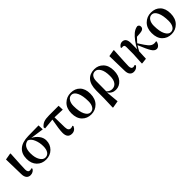

<svg xmlns="http://www.w3.org/2000/svg" viewBox="328 -1982 3626 3626"><g transform="rotate(-45 2141.5 -168.5)"><path d="M212.9 15.6Q160.2 15.6 130.9 -20Q101.6 -55.7 100.6 -124L91.8 -523.4L224.6 -546.9L233.4 -540Q212.9 -192.4 212.9 -131.8Q213.9 -56.6 266.6 -56.6Q286.1 -56.6 311.5 -67.4L323.2 -47.9Q311.5 -22.5 281.2 -3.4Q251 15.6 212.9 15.6Z M768.6 -203.1Q768.6 -298.8 733.4 -382.8Q698.2 -466.8 635.7 -488.3Q500 -466.8 500 -280.3Q500 -162.1 543 -91.8Q585.9 -21.5 644.5 -21.5Q703.1 -21.5 735.8 -68.8Q768.6 -116.2 768.6 -203.1ZM985.4 -434.6 716.8 -473.6Q790 -437.5 838.4 -375Q886.7 -312.5 886.7 -239.3Q886.7 -131.8 813.5 -58.1Q740.2 15.6 627.9 15.6Q516.6 15.6 445.3 -58.1Q374 -131.8 374 -255.9Q374 -390.6 456.5 -463.9Q539.1 -537.1 704.1 -540L981.4 -543.9Z M1302.7 -438.5 1307.6 -168Q1309.6 -116.2 1326.7 -94.7Q1343.8 -73.2 1375 -73.2Q1404.3 -73.2 1428.7 -86.9L1438.5 -68.4Q1402.3 15.6 1318.4 15.6Q1202.1 15.6 1202.1 -124Q1202.1 -212.9 1244.1 -436.5L1029.3 -416L1022.5 -449.2Q1060.5 -498 1112.3 -518.1Q1164.1 -538.1 1256.8 -538.1H1511.7L1515.6 -430.7Z M1581.1 -266.6Q1581.1 -398.4 1657.7 -474.6Q1734.4 -550.8 1845.7 -550.8Q1960 -550.8 2028.8 -479Q2097.7 -407.2 2097.7 -275.4Q2097.7 -139.6 2021.5 -62Q1945.3 15.6 1835 15.6Q1724.6 15.6 1652.8 -57.6Q1581.1 -130.9 1581.1 -266.6ZM1852.5 -21.5Q1909.2 -21.5 1940.4 -70.8Q1971.7 -120.1 1971.7 -199.2Q1971.7 -345.7 1932.1 -429.7Q1892.6 -513.7 1829.1 -513.7Q1773.4 -513.7 1740.2 -463.4Q1707 -413.1 1707 -335Q1707 -183.6 1748.5 -102.5Q1790 -21.5 1852.5 -21.5Z M2342.8 -360.4 2340.8 -94.7Q2387.7 -43.9 2451.2 -43.9Q2518.6 -43.9 2557.6 -96.2Q2596.7 -148.4 2596.7 -248Q2596.7 -378.9 2555.7 -446.3Q2514.6 -513.7 2458 -513.7Q2403.3 -513.7 2373.5 -473.6Q2343.8 -433.6 2342.8 -360.4ZM2217.8 -31.2V-235.4Q2218.8 -396.5 2286.6 -473.6Q2354.5 -550.8 2475.6 -550.8Q2579.1 -550.8 2650.4 -477.5Q2721.7 -404.3 2721.7 -269.5Q2721.7 -139.6 2654.8 -62Q2587.9 15.6 2491.2 15.6Q2392.6 15.6 2335.9 -70.3L2359.4 189.5L2219.7 213.9L2210 208Z M2973.6 15.6Q2920.9 15.6 2891.6 -20Q2862.3 -55.7 2861.3 -124L2852.5 -523.4L2985.4 -546.9L2994.1 -540Q2973.6 -192.4 2973.6 -131.8Q2974.6 -56.6 3027.3 -56.6Q3046.9 -56.6 3072.3 -67.4L3084 -47.9Q3072.3 -22.5 3042 -3.4Q3011.7 15.6 2973.6 15.6Z M3671.9 -97.7 3680.7 -83Q3665 -34.2 3638.7 -9.3Q3612.3 15.6 3582 15.6Q3530.3 15.6 3488.3 -51.3Q3446.3 -118.2 3375 -293Q3340.8 -242.2 3314.5 -190.4Q3308.6 -72.3 3305.7 0L3196.3 12.7L3187.5 6.8L3200.2 -231.4L3201.2 -407.2Q3202.1 -444.3 3191.9 -458Q3181.6 -471.7 3155.3 -471.7Q3135.7 -471.7 3125 -468.8L3118.2 -488.3Q3158.2 -546.9 3212.9 -546.9Q3315.4 -546.9 3315.4 -407.2V-243.2Q3352.5 -317.4 3402.8 -385.3Q3453.1 -453.1 3502 -494.1Q3562.5 -543.9 3627 -550.8Q3669.9 -540 3669.9 -494.1Q3669.9 -428.7 3571.3 -419.9L3479.5 -413.1Q3439.5 -374 3395.5 -323.2Q3483.4 -184.6 3515.6 -149.4Q3566.4 -92.8 3623 -92.8Q3654.3 -92.8 3671.9 -97.7Z M3724.6 -266.6Q3724.6 -398.4 3801.3 -474.6Q3877.9 -550.8 3989.3 -550.8Q4103.5 -550.8 4172.4 -479Q4241.2 -407.2 4241.2 -275.4Q4241.2 -139.6 4165 -62Q4088.9 15.6 3978.5 15.6Q3868.2 15.6 3796.4 -57.6Q3724.6 -130.9 3724.6 -266.6ZM3996.1 -21.5Q4052.7 -21.5 4084 -70.8Q4115.2 -120.1 4115.2 -199.2Q4115.2 -345.7 4075.7 -429.7Q4036.1 -513.7 3972.7 -513.7Q3917 -513.7 3883.8 -463.4Q3850.6 -413.1 3850.6 -335Q3850.6 -183.6 3892.1 -102.5Q3933.6 -21.5 3996.1 -21.5Z"/></g></svg>

Font: GenYoMin TW TTF Bold
Style: Regular
Weight: 700
Version: Version 1.300